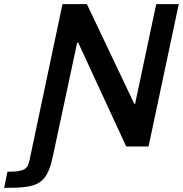

<svg xmlns="http://www.w3.org/2000/svg" viewBox="-114 -708 884 928"><path d="M-78 122 -94 200C66 200 112 188 142 45L259 -502H264L496 0H604L750 -688H641L539 -206H535L306 -688H188L29 65C19 108 9 122 -78 122Z"/></svg>

Font: Saira UNSAM Medium Italic
Style: Regular
Weight: 500
Italic angle: -12°
Designer: Hector Gatti with collaboration of the Omnibus-Type team
Foundry: Omnibus-Type
Version: Version 0.072;PS 000.072;hotconv 1.0.88;makeotf.lib2.5.64775